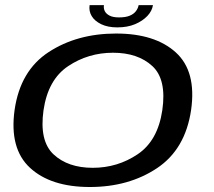

<svg xmlns="http://www.w3.org/2000/svg" viewBox="-20 -726 836 750"><path d="M331 4.5Q483 4.5 593.5 -69.2Q704 -143 726.5 -296.5Q748 -447.5 666.8 -521.2Q585.5 -595 433.5 -595Q281 -595 170 -522.5Q59 -450 37 -296.5Q16 -145.5 97.2 -70.5Q178.5 4.5 331 4.5ZM342.5 -70.5Q245.5 -70.5 189.2 -123Q133 -175.5 150 -295.5Q167.5 -415 246 -467.5Q324.5 -520 421.5 -520Q518.5 -520 575 -468Q631.5 -416 614 -295.5Q596.5 -176.5 517.8 -123.5Q439 -70.5 342.5 -70.5ZM438 -619Q478 -619 507.5 -631.5Q537 -644 555.5 -663.5Q574 -683 577.5 -706H521.5Q519.5 -694 511.2 -682.8Q503 -671.5 487 -664.8Q471 -658 445 -658Q421.5 -658 408 -665Q394.5 -672 389.2 -682.8Q384 -693.5 386 -706H330Q326.5 -683 338 -663.5Q349.5 -644 375.2 -631.5Q401 -619 438 -619Z"/></svg>

Font: Anybody Expanded
Style: Italic
Weight: 400
Width: 7
Italic angle: -10°
Version: Version 1.113;gftools[0.9.25]